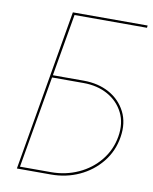

<svg xmlns="http://www.w3.org/2000/svg" viewBox="-80 -761 655 822"><g transform="rotate(10 247.5 -350.0)"><path d="M129 -420H266Q330 -420 378 -393.5Q426 -367 450 -319.5Q474 -272 464 -210Q454 -147 415.5 -99.5Q377 -52 320.5 -26Q264 0 198 0H57L59 -10H197Q260 -10 315 -35Q370 -60 407 -105.5Q444 -151 454 -210Q464 -269 441.5 -314Q419 -359 373.5 -384.5Q328 -410 267 -410H127ZM495 -700 494 -690H179L60 0H50L170 -700Z"/></g></svg>

Font: Jost Thin
Style: Italic
Weight: 200
Italic angle: -5°
Version: Version 3.710